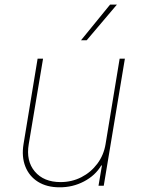

<svg xmlns="http://www.w3.org/2000/svg" viewBox="-20 -798 607 825"><path d="M433.6 -178.7 494.1 -545.9H516.6L425.8 0H403.3L418 -86.9H415Q389.6 -43.9 340.8 -18.3Q292 7.3 235.4 6.8Q181.2 6.8 143.3 -16.8Q105.5 -40.5 88.9 -82.5Q72.3 -124.5 81.1 -178.7L141.6 -545.9H165L103.5 -178.7Q91.3 -106.4 129.6 -61Q168 -15.6 240.2 -15.6Q288.6 -15.6 329.6 -36.6Q370.6 -57.6 398.2 -94.5Q425.8 -131.3 433.6 -178.7ZM328.1 -625 453.1 -778.3H482.4L352.5 -625Z"/></svg>

Font: Inter Tight Thin
Style: Italic
Weight: 250
Italic angle: -9.39999°
Designer: Rasmus Andersson
Foundry: rsms
Version: Version 3.004